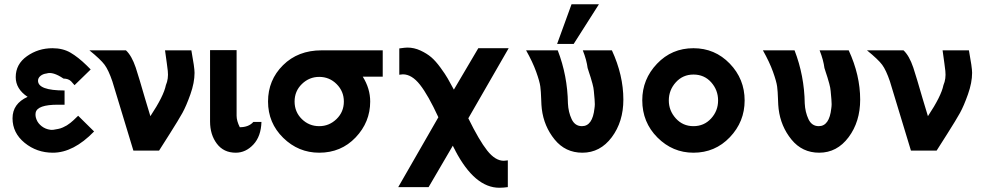

<svg xmlns="http://www.w3.org/2000/svg" viewBox="-20 -709 4631 904"><path d="M110 -253Q54 -290 54 -346Q54 -407 107 -444.5Q160 -482 227 -482Q276 -482 312 -461Q348 -440 388 -401L407 -382L331 -308Q328 -311 323 -317Q318 -323 315 -326Q302 -339 279 -339Q229 -373 199 -363Q182 -361 170.5 -351.5Q159 -342 159 -329Q159 -283 284 -283V-216H252Q156 -216 148 -179Q145 -163 152 -146Q159 -128 176.5 -114.5Q194 -101 217 -98Q228 -96 254 -102Q265 -104 276 -109Q287 -114 294.5 -118.5Q302 -123 311.5 -130.5Q321 -138 325.5 -142.5Q330 -147 338 -154.5Q346 -162 348 -164L423 -90Q326 10 229 10Q153 10 96 -36.5Q39 -83 39 -152Q39 -221 110 -253Z M401 -472H573Q600 -447 619 -391Q628 -364 638 -330Q648 -296 662.5 -246.5Q677 -197 688 -162Q751 -257 761 -308Q774 -338 770 -375Q770 -378 765.5 -410.5Q761 -443 757 -472H881Q896 -391 896 -366Q896 -320 876.5 -265Q857 -210 839 -177.5Q821 -145 779.5 -79.5Q738 -14 729 0H608L509 -326Q491 -379 472.5 -404Q454 -429 401 -472Z M969 -137V-473H1094V-170V-164Q1094 -140 1109 -110Q1151 -110 1173 -135H1211Q1209 -67 1173 -28.5Q1137 10 1090 10Q1033 10 1001 -32.5Q969 -75 969 -137Z M1494 -472H1782V-348H1688Q1723 -292 1723 -231Q1723 -134 1654.5 -62Q1586 10 1483 10Q1385 10 1313.5 -60Q1242 -130 1242 -231Q1242 -332 1312.5 -402Q1383 -472 1494 -472ZM1483 -115Q1530 -115 1564.5 -148.5Q1599 -182 1599 -231Q1599 -279 1565 -313Q1531 -347 1483 -347Q1436 -347 1401.5 -313.5Q1367 -280 1367 -231Q1367 -182 1401 -148.5Q1435 -115 1483 -115Z M1855 172 2044 -157Q1996 -261 1957.5 -310Q1919 -359 1877 -359Q1875 -359 1867 -358L1860 -357V-481Q1888 -485 1898 -485Q1930 -485 1960 -471Q1990 -457 2010.5 -439.5Q2031 -422 2054 -390.5Q2077 -359 2088 -339.5Q2099 -320 2117 -287L2232 -482H2375L2185 -152Q2236 -48 2274 0Q2312 48 2352 48Q2353 48 2362 47L2371 46V172Q2350 175 2331 175Q2215 175 2123 -1L2124 0Q2123 -2 2118.5 -10Q2114 -18 2112 -23Q2028 121 1998 172Z M2603 -502 2671 -689H2800L2681 -502ZM2457 -472H2606Q2652 -353 2654 -222Q2656 -181 2671.5 -148Q2687 -115 2720 -115Q2770 -115 2779 -199Q2782 -217 2779.5 -241.5Q2777 -266 2776 -280.5Q2775 -295 2769.5 -315Q2764 -335 2761 -344.5Q2758 -354 2753 -369Q2748 -384 2747 -388V-387Q2742 -427 2724 -472H2861Q2915 -355 2915 -240Q2915 -136 2860.5 -63Q2806 10 2722 10Q2642 10 2591.5 -52Q2541 -114 2531 -196Q2529 -211 2528 -244.5Q2527 -278 2524 -301.5Q2521 -325 2504.5 -371Q2488 -417 2457 -472Z M3004 -237Q3004 -336 3073.5 -409Q3143 -482 3245 -482Q3346 -482 3416 -409.5Q3486 -337 3486 -236Q3486 -136 3416.5 -63Q3347 10 3245 10Q3147 10 3075.5 -61.5Q3004 -133 3004 -237ZM3129 -236Q3129 -188 3162 -151.5Q3195 -115 3245 -115Q3295 -115 3328 -151Q3361 -187 3361 -236Q3361 -285 3328.5 -321.5Q3296 -358 3245 -358Q3195 -358 3162 -321.5Q3129 -285 3129 -236Z M3572 -472H3721Q3767 -353 3769 -222Q3771 -181 3786.5 -148Q3802 -115 3835 -115Q3885 -115 3894 -199Q3897 -217 3894.5 -241.5Q3892 -266 3891 -280.5Q3890 -295 3884.5 -315Q3879 -335 3876 -344.5Q3873 -354 3868 -369Q3863 -384 3862 -388V-387Q3857 -427 3839 -472H3976Q4030 -355 4030 -240Q4030 -136 3975.5 -63Q3921 10 3837 10Q3757 10 3706.5 -52Q3656 -114 3646 -196Q3644 -211 3643 -244.5Q3642 -278 3639 -301.5Q3636 -325 3619.5 -371Q3603 -417 3572 -472Z M4062 -472H4234Q4261 -447 4280 -391Q4289 -364 4299 -330Q4309 -296 4323.5 -246.5Q4338 -197 4349 -162Q4412 -257 4422 -308Q4435 -338 4431 -375Q4431 -378 4426.5 -410.5Q4422 -443 4418 -472H4542Q4557 -391 4557 -366Q4557 -320 4537.5 -265Q4518 -210 4500 -177.5Q4482 -145 4440.5 -79.5Q4399 -14 4390 0H4269L4170 -326Q4152 -379 4133.5 -404Q4115 -429 4062 -472Z"/></svg>

Font: Coval
Style: Bold
Weight: 700
Foundry: Context Ltd
Version: Version 001.000